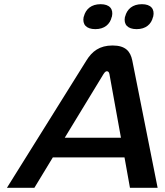

<svg xmlns="http://www.w3.org/2000/svg" viewBox="-20 -896 785 916"><path d="M392 -607 13 0H144L232 -145H574L600 0H732L611 -608C602 -651 579 -679 517 -679C455 -679 419 -651 392 -607ZM289 -239 474 -543C481 -554 486 -556 490 -556C494 -556 500 -554 502 -543L557 -239ZM379 -815C372 -779 392 -757 435 -757C478 -757 505 -780 513 -815L514 -817C522 -853 503 -876 460 -876C416 -876 389 -853 380 -817ZM576 -815C569 -779 589 -757 632 -757C675 -757 702 -780 710 -815L711 -817C719 -853 700 -876 657 -876C613 -876 586 -853 577 -817Z"/></svg>

Font: LT Wave Medium
Style: Italic
Weight: 500
Designer: Daniel Lyons
Version: Version 2.5 (Glyphs App)